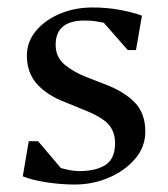

<svg xmlns="http://www.w3.org/2000/svg" viewBox="-20 -482 451 514"><path d="M180 12Q143 12 104 6Q65 0 41 -10L57 -104H82L143 -32Q150 -30 164 -27Q178 -24 192 -24Q237 -24 262.5 -40.5Q288 -57 288 -99Q288 -129 270.5 -149Q253 -169 202 -189L158 -207Q107 -226 79.5 -256.5Q52 -287 52 -333Q52 -370 76 -399Q100 -428 140 -445Q180 -462 228 -462Q268 -462 304 -455Q340 -448 360 -440L344 -348H322L258 -421Q249 -423 236.5 -425Q224 -427 206 -427Q129 -427 129 -362Q129 -329 153 -309Q177 -289 213 -275L257 -258Q311 -238 340 -208.5Q369 -179 369 -130Q369 -88 341 -56Q313 -24 270.5 -6Q228 12 180 12Z"/></svg>

Font: Ancizar Serif Light
Style: Regular
Weight: 400
Version: Version 8.100